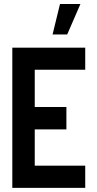

<svg xmlns="http://www.w3.org/2000/svg" viewBox="-20 -916 474 936"><path d="M236.3 -748 272.5 -896.5H372.1L307.6 -748ZM40 0V-683.6H395.5V-576.2H149.4V-394.5H303.7V-285.2H149.4V-108.4H395.5V0Z"/></svg>

Font: Post No Bills Colombo
Style: Bold
Weight: 700
Designer: Kosala Senevirathne, Siva Puranthara, Lasantha Premarathna, Tharique Azeez
Foundry: Mooniak
Version: Version 1.220 ; ttfautohint (v1.6)